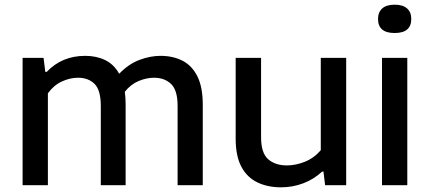

<svg xmlns="http://www.w3.org/2000/svg" viewBox="-20 -791 1836 820"><path d="M76.5 0V-544H166L173.5 -484H179.5Q244.5 -552.5 344 -552.5Q391.5 -552.5 429 -534.5Q466.5 -516.5 489 -476Q529.5 -518 575.8 -535.2Q622 -552.5 665.5 -552.5Q718.5 -552.5 759.2 -531.8Q800 -511 823 -465Q846 -419 846 -343.5V0H738.5V-338.5Q738.5 -406 710.5 -432.5Q682.5 -459 638 -459Q606 -459 572.5 -445.2Q539 -431.5 513 -399Q516.5 -374.5 516.5 -346V0H410.5V-338.5Q410.5 -406 384 -432.5Q357.5 -459 313 -459Q279 -459 244.2 -443Q209.5 -427 184.5 -392.5V0Z M1180.5 9Q1123.5 9 1079.8 -11.8Q1036 -32.5 1011.2 -78.2Q986.5 -124 986.5 -199V-544H1095V-205Q1095 -137.5 1125.2 -111Q1155.5 -84.5 1205 -84.5Q1242.5 -84.5 1282 -100.2Q1321.5 -116 1350 -149.5V-544H1458.5V0H1368.5L1361.5 -58H1355.5Q1320 -25 1274.8 -8Q1229.5 9 1180.5 9Z M1611.5 0V-544H1719.5V0ZM1665.5 -650Q1594.5 -650 1594.5 -710Q1594.5 -739 1612.5 -755Q1630.5 -771 1665.5 -771Q1700.5 -771 1718.5 -755Q1736.5 -739 1736.5 -710Q1736.5 -650 1665.5 -650Z"/></svg>

Font: Encode Sans SmExp Md
Style: Regular
Weight: 500
Width: 6
Designer: Multiple Designers
Foundry: Impallari Type
Version: Version 3.002; ttfautohint (v1.8.3) -l 8 -r 50 -G 200 -x 14 